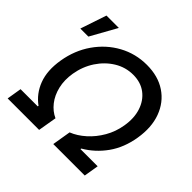

<svg xmlns="http://www.w3.org/2000/svg" viewBox="-188 -966 1158 1158"><g transform="rotate(45 391.0 -387.5)"><path d="M24.9 0 40.5 -94.5H187.1L188.2 -100.1Q127.8 -143.8 100.5 -215.9Q73.2 -288 89.5 -387.1Q106.5 -489.7 161.6 -568.7Q216.6 -647.7 298.3 -692.5Q380 -737.2 475.9 -737.2Q572.1 -737.2 638.8 -692.5Q705.6 -647.7 734.7 -568.7Q763.8 -489.7 746.8 -387.1Q730.5 -288 679.2 -215.9Q627.8 -143.8 552.6 -100.1L551.5 -94.5H698.2L682.5 0H414.1L433.9 -119.3Q480.8 -137.8 523.4 -176Q566.1 -214.1 596.8 -267.2Q627.5 -320.3 637.8 -383.2Q649.9 -454.9 631.2 -512.3Q612.6 -569.6 568.5 -603.2Q524.5 -636.7 459.9 -636.7Q395.6 -636.7 340.4 -603.2Q285.2 -569.6 247.3 -512.3Q209.5 -454.9 197.4 -383.2Q187.1 -320.3 199.8 -267.2Q212.4 -214.1 242.4 -176Q272.4 -137.8 313.6 -119.3L293.3 0ZM36.9 -608 93 -774.9H198.5L105.5 -608Z"/></g></svg>

Font: Inter UI Medium
Style: Italic
Weight: 500
Italic angle: 9.39999°
Designer: Rasmus Andersson
Foundry: rsms
Version: 3.2;8d6f07862